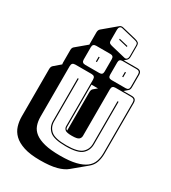

<svg xmlns="http://www.w3.org/2000/svg" viewBox="-304 -1348 1453 1631"><g transform="rotate(30 423.0 -532.0)"><path d="M359 134Q262 134 199.5 113.5Q137 93 102 59Q67 25 53.5 -19Q40 -63 40 -110V-575Q40 -588 43.5 -597Q47 -606 54 -612L117 -666Q116 -670 115.5 -674.5Q115 -679 115 -684V-805Q115 -818 118.5 -826Q122 -834 128 -839L233 -927Q232 -930 232 -933Q232 -936 232 -939V-1045Q232 -1058 235.5 -1067Q239 -1076 246 -1082L376 -1191Q381 -1195 389 -1197Q397 -1199 407 -1197L544 -1164Q567 -1158 577.5 -1149.5Q588 -1141 588 -1118V-1012Q588 -999 584 -990Q580 -981 573 -975L552 -957H684Q706 -957 716.5 -946.5Q727 -936 727 -914V-793Q727 -781 723.5 -772.5Q720 -764 714 -759L680 -730H761Q785 -730 796 -719Q807 -708 807 -684V-189Q807 -143 794 -104Q781 -65 747 -37L617 71Q582 101 520 117.5Q458 134 359 134ZM406 -1187Q390 -1191 381 -1181Q372 -1171 372 -1154V-1048Q372 -1029 381 -1022.5Q390 -1016 408 -1012L545 -979Q561 -975 570 -985Q579 -995 579 -1012V-1118Q579 -1137 570 -1143.5Q561 -1150 543 -1154ZM518 -1078V-1068L431 -1089V-1099ZM684 -760Q701 -760 709 -768Q717 -776 717 -793V-914Q717 -931 709 -939Q701 -947 684 -947H546Q529 -947 521 -939Q513 -931 513 -914V-793Q513 -776 521 -768Q529 -760 546 -760ZM426 -760Q443 -760 451 -768Q459 -776 459 -793V-914Q459 -931 451 -939Q443 -947 426 -947H288Q271 -947 262.5 -939Q254 -931 254 -914V-793Q254 -776 262.5 -768Q271 -760 288 -760ZM620 -830H610V-877H620ZM362 -830H352V-877H362ZM797 -189V-684Q797 -703 788.5 -711.5Q780 -720 761 -720H609Q590 -720 581.5 -711.5Q573 -703 573 -684V-228Q573 -208 558 -194.5Q543 -181 490 -181Q438 -181 423 -194.5Q408 -208 408 -228V-684Q408 -703 399.5 -711.5Q391 -720 372 -720H215Q196 -720 187.5 -711.5Q179 -703 179 -684V-189Q179 -143 192.5 -105.5Q206 -68 240.5 -41.5Q275 -15 335 0Q395 15 488 15Q581 15 641 0Q701 -15 735.5 -41.5Q770 -68 783.5 -105.5Q797 -143 797 -189ZM434 -200V-575Q434 -588 437 -597Q440 -606 446 -611L447 -612L482 -641H418V-228Q418 -219 421 -211.5Q424 -204 434 -200ZM289 -630H299V-213Q299 -157 338.5 -122.5Q378 -88 489 -88Q600 -88 640 -122.5Q680 -157 680 -213V-630H690V-213Q690 -153 648 -115.5Q606 -78 489 -78Q372 -78 330.5 -115.5Q289 -153 289 -213Z"/></g></svg>

Font: Bungee Shade
Style: Regular
Weight: 400
Designer: David Jonathan Ross
Foundry: David Jonathan Ross
Version: Version 1.001;PS 1.0;hotconv 1.0.72;makeotf.lib2.5.5900